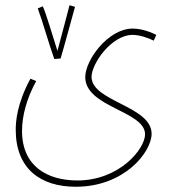

<svg xmlns="http://www.w3.org/2000/svg" viewBox="-20 -482 662 732"><path d="M187 -257 211 -259C224 -301 258 -429 266 -456L245 -462C240 -444 215 -345 199 -288C183 -337 155 -434 143 -458L124 -450C140 -408 172 -297 187 -257ZM40 13C40 160 133 230 269 230C455 230 558 97 558 28C558 -78 329 -95 329 -189C329 -238 404 -349 486 -349C512 -349 547 -337 566 -327L576 -349C557 -359 520 -373 486 -373C392 -373 305 -253 305 -188C305 -73 533 -59 533 30C533 86 435 206 275 206C163 206 64 154 64 17C64 -41 82 -107 118 -173L96 -182C44 -86 40 -18 40 13Z"/></svg>

Font: Noto Sans Arabic UI XCn Th
Style: Regular
Weight: 100
Width: 2
Designer: Monotype Design Team, Nadine Chahine and Nizar Qandah
Foundry: Monotype Imaging Inc.
Version: Version 2.010